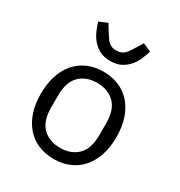

<svg xmlns="http://www.w3.org/2000/svg" viewBox="-182 -893 964 1030"><g transform="rotate(30 300.0 -378.0)"><path d="M300 -595Q260 -595 232.5 -610Q205 -625 186.5 -647.5Q168 -670 157 -696.5Q146 -723 139 -746L190 -768L211 -734Q223 -715 232 -701Q241 -687 250.5 -678Q260 -669 271.5 -664.5Q283 -660 300 -660Q316 -660 328 -664.5Q340 -669 349.5 -678Q359 -687 368 -701Q377 -715 389 -734L410 -768L461 -746Q454 -723 443 -696.5Q432 -670 413.5 -647.5Q395 -625 367.5 -610Q340 -595 300 -595ZM300 12Q246 12 202.5 -7Q159 -26 128.5 -61.5Q98 -97 82 -146.5Q66 -196 66 -258Q66 -319 82 -369Q98 -419 128.5 -454.5Q159 -490 202.5 -509Q246 -528 300 -528Q354 -528 397.5 -509Q441 -490 471.5 -454.5Q502 -419 518 -369Q534 -319 534 -258Q534 -196 518 -146.5Q502 -97 471.5 -61.5Q441 -26 397.5 -7Q354 12 300 12ZM300 -57Q367 -57 408 -97Q449 -137 449 -221V-295Q449 -379 408 -419Q367 -459 300 -459Q233 -459 192 -419Q151 -379 151 -295V-221Q151 -137 192 -97Q233 -57 300 -57Z"/></g></svg>

Font: PlemolJP35 Console
Style: Regular
Weight: 400
Version: v2.0.3; ttfautohint (v1.8.4.7-5d5b-dirty) -l 6 -r 45 -G 200 